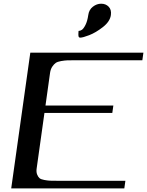

<svg xmlns="http://www.w3.org/2000/svg" viewBox="-20 -1041 812 1061"><path d="M772.5 -750 766.6 -708H391.6Q364.3 -708 351.1 -707.5Q337.9 -707 317.9 -703.6Q297.9 -700.2 288.1 -693.4Q278.3 -686.5 269 -672.9Q259.8 -659.2 256.8 -639.6L231.4 -458H606.4L600.6 -417H225.6L182.6 -110.4Q179.7 -90.8 185.1 -77.1Q190.4 -63.5 198.2 -56.6Q206.1 -49.8 225.1 -46.4Q244.1 -43 257.3 -42.5Q270.5 -42 297.9 -42H672.9L667 0H42L147.5 -750ZM467.8 -958Q471.7 -987.3 493.2 -1003.9Q514.6 -1020.5 539.1 -1020.5Q564.5 -1020.5 580.6 -1003.9Q596.7 -987.3 592.8 -958Q587.9 -921.9 548.3 -891.1Q508.8 -860.4 473.1 -846.7Q437.5 -833 423.8 -833Q418.9 -833 416.5 -835.4Q414.1 -837.9 413.6 -842.8Q413.1 -847.7 413.1 -851.6Q413.1 -855.5 413.6 -861.8Q414.1 -868.2 414.1 -870.1Q422.9 -870.1 432.1 -876Q441.4 -881.8 452.1 -902.8Q462.9 -923.8 467.8 -958Z"/></svg>

Font: okolaks
Style: BoldItalic
Weight: 600
Width: 8
Italic angle: -8°
Version: Version 000.6.0